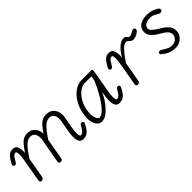

<svg xmlns="http://www.w3.org/2000/svg" viewBox="162 -1364 2226 2226"><g transform="rotate(-45 1275.0 -251.0)"><path d="M135 0Q124 0 116 -8.2Q108 -16.5 110.5 -32.5L160.5 -316.5Q163.5 -333.5 166 -355.8Q168.5 -378 168.8 -398.8Q169 -419.5 164.5 -433.2Q160 -447 149.5 -447Q132.5 -447 119.2 -434.5Q106 -422 89.5 -393L81 -379Q70.5 -361 62.8 -353.5Q55 -346 45 -346Q35 -346 28.2 -352.5Q21.5 -359 21.5 -371.5Q21.5 -379 31 -395.2Q40.5 -411.5 52.5 -431.5Q74.5 -467 101.8 -486Q129 -505 171.5 -499Q194.5 -495.5 207.2 -478Q220 -460.5 224.5 -432Q229 -403.5 226 -366Q260 -418 286.8 -449.5Q313.5 -481 341.5 -495.2Q369.5 -509.5 405.5 -509.5Q448 -509.5 476.5 -490.2Q505 -471 519.8 -439.2Q534.5 -407.5 535.5 -370.5Q567.5 -420.5 594.5 -451Q621.5 -481.5 650.2 -495.5Q679 -509.5 716 -509.5Q766.5 -509.5 797.8 -483.8Q829 -458 840.8 -417Q852.5 -376 844 -330.5L817.5 -182Q814.5 -165.5 812.2 -143.5Q810 -121.5 810.2 -100.8Q810.5 -80 815 -66.2Q819.5 -52.5 830 -52.5Q847.5 -52.5 862.2 -65Q877 -77.5 894 -106.5L902.5 -120.5Q912.5 -138.5 920.5 -146Q928.5 -153.5 938.5 -153.5Q948.5 -153.5 955 -147Q961.5 -140.5 961.5 -127.5Q961.5 -120 952 -104Q942.5 -88 931 -68Q909.5 -33 883 -16.5Q856.5 0 819 0Q794 0 778.8 -13.5Q763.5 -27 756.8 -52.5Q750 -78 751.2 -114.8Q752.5 -151.5 761 -198.5L785 -333Q789.5 -359 785.2 -387.8Q781 -416.5 764 -436.5Q747 -456.5 712 -456.5Q667.5 -456.5 625.5 -414.8Q583.5 -373 524.5 -285.5L478.5 -24.5Q478 -18.5 473.5 -9.2Q469 0 445.5 0Q427 0 423 -9.2Q419 -18.5 420.5 -27.5L475 -333Q479.5 -359 475.5 -387.5Q471.5 -416 454 -436.2Q436.5 -456.5 401 -456.5Q356 -456.5 314.8 -414.2Q273.5 -372 214.5 -283L170.5 -33Q168 -16 158 -8Q148 0 135 0Z M1085.5 -211Q1073 -136.5 1089 -90.5Q1105 -44.5 1129 -44.5Q1163 -44.5 1207.2 -90Q1251.5 -135.5 1298.5 -213.2Q1345.5 -291 1387.5 -387.5L1398.5 -449.5H1290.5Q1249.5 -449.5 1207.2 -420Q1165 -390.5 1132 -337Q1099 -283.5 1085.5 -211ZM1025 -208Q1041.5 -298.5 1082.5 -364Q1123.5 -429.5 1177.2 -465Q1231 -500.5 1285.5 -500.5H1446Q1458.5 -500.5 1461 -489.2Q1463.5 -478 1460 -458.5L1411.5 -182Q1408.5 -165.5 1406 -143.5Q1403.5 -121.5 1403.8 -100.8Q1404 -80 1408.5 -66.2Q1413 -52.5 1424 -52.5Q1441 -52.5 1455.8 -65Q1470.5 -77.5 1487.5 -106.5L1496 -120.5Q1506.5 -138.5 1514.2 -146Q1522 -153.5 1532 -153.5Q1542 -153.5 1548.5 -147Q1555 -140.5 1555 -127.5Q1555 -120 1545.8 -104Q1536.5 -88 1524.5 -68Q1503 -33 1476.5 -16.5Q1450 0 1412.5 0Q1362.5 0 1349.2 -52.5Q1336 -105 1353.5 -198.5L1360.5 -235Q1327 -166 1285 -110.8Q1243 -55.5 1199.5 -23.2Q1156 9 1117 9Q1083 9 1057.8 -17.2Q1032.5 -43.5 1022.8 -92.2Q1013 -141 1025 -208Z M1712 0Q1701 0 1693 -8.2Q1685 -16.5 1687.5 -32.5L1737.5 -316.5Q1740.5 -333.5 1743 -355.8Q1745.5 -378 1745.8 -398.8Q1746 -419.5 1741.5 -433.2Q1737 -447 1726.5 -447Q1709.5 -447 1696.2 -434.5Q1683 -422 1666.5 -393L1658 -379Q1647.5 -361 1639.8 -353.5Q1632 -346 1622 -346Q1612 -346 1605.2 -352.5Q1598.5 -359 1598.5 -371.5Q1598.5 -379 1608 -395.2Q1617.5 -411.5 1629.5 -431.5Q1651.5 -467 1678.8 -486Q1706 -505 1748.5 -499Q1772.5 -495.5 1785.8 -476.2Q1799 -457 1802.8 -425.2Q1806.5 -393.5 1802 -352.5Q1844.5 -424.5 1889 -462.5Q1933.5 -500.5 1974.5 -500.5Q1994.5 -500.5 2002.8 -491Q2011 -481.5 2018.8 -471.8Q2026.5 -462 2045 -462Q2057.5 -462 2072 -469.5Q2086.5 -477 2094 -482.5Q2107.5 -491.5 2120.5 -493.5Q2133.5 -495.5 2142.2 -490.5Q2151 -485.5 2151 -473.5Q2151 -463.5 2146.2 -455.5Q2141.5 -447.5 2133 -440.8Q2124.5 -434 2113 -427Q2094.5 -415.5 2074.8 -410.8Q2055 -406 2043.5 -406Q2024 -406 2010.5 -417Q1997 -428 1985.8 -438.8Q1974.5 -449.5 1962 -449.5Q1948.5 -449.5 1926.2 -435.8Q1904 -422 1870.8 -384.2Q1837.5 -346.5 1790 -274.5L1747.5 -33Q1745 -16 1735 -8Q1725 0 1712 0Z M2315 9Q2286 9 2247.8 -3Q2209.5 -15 2174 -42Q2155.5 -55.5 2146 -65.5Q2136.5 -75.5 2145.5 -89.5Q2151 -100 2166 -100Q2181 -100 2196 -89Q2213 -76.5 2245.8 -58.8Q2278.5 -41 2315 -41Q2357 -41 2384 -67.8Q2411 -94.5 2411 -128Q2411 -151.5 2399.8 -167.2Q2388.5 -183 2374 -194.5Q2358.5 -207.5 2333 -223.2Q2307.5 -239 2277 -257.5Q2246.5 -276.5 2219.5 -308.2Q2192.5 -340 2192.5 -380.5Q2192.5 -435.5 2235.2 -468Q2278 -500.5 2355.5 -500.5Q2384 -500.5 2416.8 -493.8Q2449.5 -487 2488.5 -465Q2508.5 -454 2515 -441.8Q2521.5 -429.5 2514 -417Q2507.5 -406.5 2493 -404.5Q2478.5 -402.5 2460.5 -412Q2448 -419 2419.8 -434.2Q2391.5 -449.5 2355.5 -449.5Q2308.5 -449.5 2279.8 -429.8Q2251 -410 2251 -380.5Q2251 -356.5 2273.5 -336.8Q2296 -317 2319 -300.5Q2349.5 -280.5 2376.8 -265.2Q2404 -250 2427 -225.5Q2446 -207.5 2458 -185.2Q2470 -163 2470 -124.5Q2470 -88 2450 -57.5Q2430 -27 2395 -9Q2360 9 2315 9Z"/></g></svg>

Font: Edu VIC WA NT Hand Pre
Style: Regular
Weight: 400
Designer: Tina and Corey Anderson, Eben Sorkin, Mirko Velimirovic
Foundry: Google for Education
Version: Version 1.000